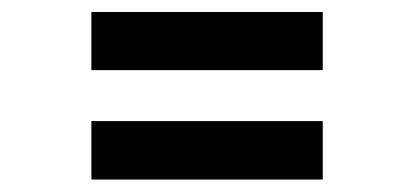

<svg xmlns="http://www.w3.org/2000/svg" viewBox="-20 -422 684 316"><path d="M511.2 -306.6H130.4V-402.3H511.2ZM511.2 -126.5H130.4V-222.7H511.2Z"/></svg>

Font: Epilogue
Style: Bold
Weight: 700
Designer: Tyler Finck
Foundry: Etcetera Type Co
Version: Version 2.112